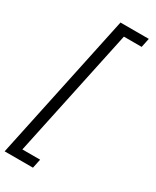

<svg xmlns="http://www.w3.org/2000/svg" viewBox="-273 -816 922 1133"><g transform="rotate(30 188.0 -250.0)"><path d="M182 188 169 250H-24L188 -750H381L368 -688H247L61 188Z"/></g></svg>

Font: Lobster 1.4
Style: Regular
Weight: 400
Designer: Pablo Impallari
Foundry: Pablo Impallari. www.impallari.com
Version: Version 1.4